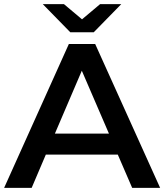

<svg xmlns="http://www.w3.org/2000/svg" viewBox="-25 -914 799 934"><path d="M431 -757 565 -894H462L374 -820L286 -894H183L317 -757ZM618 0H754L438 -700H310L-5 0H129L198 -162H548ZM242 -264 373 -570 505 -264Z"/></svg>

Font: Montserrat Lite SemiBold
Style: Regular
Weight: 600
Designer: Julieta Ulanovsky
Foundry: Julieta Ulanovsky
Version: Version 7.200;PS 007.200;hotconv 1.0.88;makeotf.lib2.5.64775